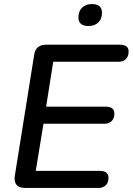

<svg xmlns="http://www.w3.org/2000/svg" viewBox="-20 -925 653 945"><path d="M105 0Q44 0 53 -60L148 -654Q155 -705 207 -705H569Q613 -705 613 -672Q613 -647 599.5 -634Q586 -621 564 -621H242L207 -400H500Q543 -400 543 -366Q543 -342 529.5 -329Q516 -316 494 -316H194L156 -84H470Q514 -84 514 -50Q514 -26 500.5 -13Q487 0 465 0ZM415 -797Q366 -797 366 -840Q366 -870 384 -887.5Q402 -905 433 -905Q482 -905 482 -862Q482 -832 464 -814.5Q446 -797 415 -797Z"/></svg>

Font: Nunito SemiBold
Style: Italic
Weight: 600
Italic angle: -9°
Designer: Vernon Adams
Foundry: Vernon Adams
Version: Version 3.601; ttfautohint (v1.8.2.53-6de2)